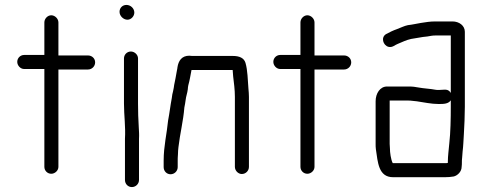

<svg xmlns="http://www.w3.org/2000/svg" viewBox="-20 -685 1955 779"><path d="M160 -594V-462H78C63 -462 50 -450 50 -434C50 -419 63 -405 78 -405H160V-8C160 7 172 20 188 20C203 20 217 7 217 -8V-403H337C353 -403 366 -416 366 -432C366 -448 353 -460 337 -460H217V-594C217 -609 203 -623 188 -623C173 -623 160 -609 160 -594Z M483 -448V-265C483 -217 490 -170 487 -122V45C487 61 499 74 515 74C531 74 544 61 544 45V-122C545 -137 544 -153 543 -169C541 -199 540 -235 540 -265V-448C540 -463 526 -476 511 -476C495 -476 483 -463 483 -448ZM465 -637C465 -620 481 -605 497 -605C512 -605 525 -619 525 -634C525 -651 510 -665 493 -665C477 -665 465 -653 465 -637Z M701 -7V-34C701 -39 701 -47 702 -59C702 -69 703 -79 704 -88C710 -141 724 -196 728 -249C730 -259 732 -269 733 -278C735 -296 740 -306 742 -323C742 -328 743 -334 744 -339C750 -360 753 -381 757 -401H924C925 -393 925 -384 926 -375C929 -350 933 -321 933 -292V-8C933 7 946 21 961 21C977 21 990 8 990 -8V-292C990 -303 989 -314 988 -325C985 -361 985 -399 976 -430C970 -450 951 -458 925 -458H768C761 -458 755 -458 748 -459C717 -459 704 -438 700 -412C700 -409 699 -405 698 -400C696 -386 694 -381 692 -367L689 -352C687 -344 686 -336 685 -329L682 -314C680 -307 678 -298 677 -287C671 -256 668 -227 662 -196C657 -143 644 -92 644 -34V-7C644 9 656 22 672 22C688 22 701 9 701 -7Z M1199 -594V-462H1117C1102 -462 1089 -450 1089 -434C1089 -419 1102 -405 1117 -405H1199V-8C1199 7 1211 20 1227 20C1242 20 1256 7 1256 -8V-403H1376C1392 -403 1405 -416 1405 -432C1405 -448 1392 -460 1376 -460H1256V-594C1256 -609 1242 -623 1227 -623C1212 -623 1199 -609 1199 -594Z M1809 -278V-253C1809 -204 1808 -148 1803 -104C1801 -79 1797 -53 1797 -27V-24C1793 -23 1789 -23 1785 -23H1575C1574 -23 1574 -23 1573 -24C1566 -38 1562 -66 1562 -84C1562 -89 1561 -95 1561 -101V-277H1636C1641 -277 1647 -277 1652 -276L1671 -274C1700 -270 1729 -263 1760 -263C1783 -263 1799 -264 1809 -278ZM1760 -320C1755 -320 1751 -320 1746 -321C1726 -325 1699 -326 1678 -330L1659 -333C1651 -334 1643 -334 1636 -334H1550C1522 -334 1504 -306 1504 -274V-101C1504 -94 1504 -87 1505 -80C1513 -27 1515 34 1575 34H1785C1800 34 1807 33 1821 31C1837 27 1853 11 1853 -8C1854 -15 1854 -21 1854 -27C1854 -32 1854 -38 1855 -45L1857 -71C1860 -95 1860 -110 1862 -140C1864 -173 1866 -217 1866 -252V-556C1866 -581 1843 -598 1816 -598H1746C1725 -598 1707 -595 1688 -592C1669 -589 1654 -585 1635 -583C1620 -580 1605 -572 1591 -567C1574 -561 1562 -555 1547 -547C1524 -534 1534 -501 1556 -495C1573 -491 1582 -503 1594 -507C1611 -514 1629 -523 1648 -527L1696 -535L1714 -537C1725 -539 1735 -541 1746 -541H1809V-308C1797 -327 1783 -320 1760 -320Z"/></svg>

Font: Electronic
Style: Regular
Weight: 400
Version: Version 1.011